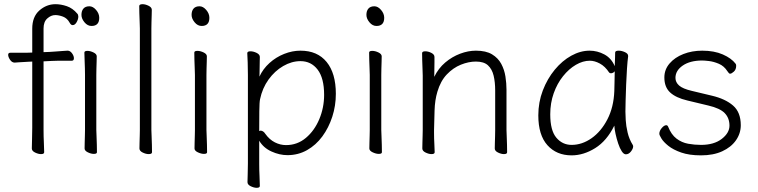

<svg xmlns="http://www.w3.org/2000/svg" viewBox="-20 -726 3618 917"><path d="M134 -432 114 -431Q92 -430 71 -428.5Q50 -427 50 -427Q37 -427 28 -440.5Q19 -454 19 -464Q19 -474 29 -474H103L134 -475V-589Q134 -646 168 -676Q202 -706 245 -706Q271 -706 299 -696.5Q327 -687 349 -661Q354 -656 354 -647Q354 -634 346 -620Q338 -606 327 -606Q319 -606 313 -617Q301 -639 281 -646.5Q261 -654 244 -654Q224 -654 206 -638Q188 -622 188 -590V-477L216 -478Q228 -479 245.5 -480Q263 -481 279 -482.5Q295 -484 302 -484H303Q315 -484 324 -471.5Q333 -459 333 -448Q333 -436 323 -436Q316 -436 298 -436Q280 -436 260 -436Q240 -436 227 -435L188 -433V-105Q188 -74 189.5 -45Q191 -16 191 1Q191 10 176 10Q163 10 147.5 2.5Q132 -5 132 -17Q132 -29 133 -59.5Q134 -90 134 -116ZM417 -602Q398 -602 383.5 -619.5Q369 -637 369 -655Q369 -674 378.5 -685Q388 -696 407 -696Q424 -696 439 -678.5Q454 -661 454 -641Q454 -602 417 -602ZM386 -368Q386 -378 385.5 -399Q385 -420 384 -442Q383 -464 383 -475Q383 -483 398 -483Q411 -483 426.5 -475.5Q442 -468 442 -457Q442 -449 441.5 -432.5Q441 -416 440.5 -398Q440 -380 440 -368V-105Q440 -99 441 -78Q442 -57 442.5 -34Q443 -11 443 1Q443 9 428 9Q415 9 399.5 1.5Q384 -6 384 -17Q384 -25 384.5 -43.5Q385 -62 385.5 -80Q386 -98 386 -105Z M648 -590Q648 -600 647 -621Q646 -642 645.5 -664Q645 -686 645 -697Q645 -706 661 -706Q674 -706 689.5 -698.5Q705 -691 705 -679Q705 -671 704.5 -654.5Q704 -638 703.5 -620Q703 -602 703 -590V-105Q703 -99 704 -78Q705 -57 705.5 -34Q706 -11 706 1Q706 10 690 10Q677 10 661.5 2.5Q646 -5 646 -17Q646 -25 646.5 -43.5Q647 -62 647.5 -80Q648 -98 648 -105Z M943 -602Q924 -602 909.5 -619.5Q895 -637 895 -655Q895 -674 904.5 -685Q914 -696 933 -696Q950 -696 965 -678.5Q980 -661 980 -641Q980 -602 943 -602ZM911 -368Q911 -378 910 -399Q909 -420 908.5 -442Q908 -464 908 -475Q908 -483 923 -483Q937 -483 952.5 -475.5Q968 -468 968 -457Q968 -449 967.5 -432.5Q967 -416 966.5 -398Q966 -380 966 -368V-105Q966 -99 967 -78Q968 -57 968.5 -34Q969 -11 969 1Q969 9 954 9Q941 9 925 1.5Q909 -6 909 -17Q909 -25 909.5 -43.5Q910 -62 910.5 -80Q911 -98 911 -105Z M1164 -368Q1164 -399 1163 -427Q1162 -455 1161 -472Q1161 -481 1176 -481Q1190 -481 1205.5 -473.5Q1221 -466 1221 -454Q1221 -448 1220.5 -433Q1220 -418 1220 -401Q1220 -384 1219.5 -372Q1219 -360 1219 -360Q1236 -397 1267 -425Q1298 -453 1337 -468.5Q1376 -484 1415 -484Q1496 -484 1540 -430Q1584 -376 1584 -278Q1584 -221 1567 -168.5Q1550 -116 1519.5 -74.5Q1489 -33 1446.5 -9Q1404 15 1353 15Q1315 15 1276.5 -2.5Q1238 -20 1218 -54V56Q1218 87 1219.5 116Q1221 145 1221 162Q1221 171 1206 171Q1193 171 1177.5 163.5Q1162 156 1162 144Q1162 132 1163 106.5Q1164 81 1164 55ZM1218 -100Q1222 -102 1225 -102Q1230 -102 1236 -98.5Q1242 -95 1247 -87Q1267 -59 1293 -46Q1319 -33 1346 -33Q1400 -33 1441 -67.5Q1482 -102 1505 -157Q1528 -212 1528 -273Q1528 -353 1497 -393.5Q1466 -434 1415 -434Q1373 -434 1332.5 -410.5Q1292 -387 1262.5 -346Q1233 -305 1222 -252Q1219 -239 1218.5 -195Q1218 -151 1218 -100Z M1778 -602Q1759 -602 1744.5 -619.5Q1730 -637 1730 -655Q1730 -674 1739.5 -685Q1749 -696 1768 -696Q1785 -696 1800 -678.5Q1815 -661 1815 -641Q1815 -602 1778 -602ZM1746 -368Q1746 -378 1745 -399Q1744 -420 1743.5 -442Q1743 -464 1743 -475Q1743 -483 1758 -483Q1772 -483 1787.5 -475.5Q1803 -468 1803 -457Q1803 -449 1802.5 -432.5Q1802 -416 1801.5 -398Q1801 -380 1801 -368V-105Q1801 -99 1802 -78Q1803 -57 1803.5 -34Q1804 -11 1804 1Q1804 9 1789 9Q1776 9 1760 1.5Q1744 -6 1744 -17Q1744 -25 1744.5 -43.5Q1745 -62 1745.5 -80Q1746 -98 1746 -105Z M2345 -294Q2345 -334 2337.5 -365Q2330 -396 2310.5 -414Q2291 -432 2253 -432Q2218 -432 2181 -417Q2144 -402 2114 -370.5Q2084 -339 2069 -288Q2057 -248 2055.5 -198.5Q2054 -149 2053 -105V-91Q2053 -63 2054.5 -38.5Q2056 -14 2056 1Q2056 10 2041 10Q2028 10 2012.5 2.5Q1997 -5 1997 -17Q1997 -25 1997.5 -43.5Q1998 -62 1998.5 -80Q1999 -98 1999 -105V-365Q1999 -375 1998 -396Q1997 -417 1996.5 -439Q1996 -461 1996 -472Q1996 -481 2011 -481Q2025 -481 2040 -473.5Q2055 -466 2055 -454Q2055 -446 2055 -428.5Q2055 -411 2054.5 -392Q2054 -373 2054 -359Q2074 -400 2106.5 -427.5Q2139 -455 2177.5 -469.5Q2216 -484 2253 -484Q2301 -484 2330 -466.5Q2359 -449 2374 -421Q2389 -393 2394 -360.5Q2399 -328 2399 -298V-105Q2399 -99 2400 -78Q2401 -57 2401.5 -34Q2402 -11 2402 1Q2402 10 2387 10Q2374 10 2358.5 2.5Q2343 -5 2343 -17Q2343 -25 2343.5 -41.5Q2344 -58 2344.5 -76Q2345 -94 2345 -105Z M2980 -457Q2977 -435 2974.5 -398.5Q2972 -362 2970.5 -321.5Q2969 -281 2968 -246Q2967 -211 2967 -193Q2967 -180 2968.5 -152.5Q2970 -125 2977.5 -93Q2985 -61 3002 -34Q3004 -30 3004 -27Q3004 -16 2993.5 -2.5Q2983 11 2969 11Q2959 11 2949.5 -3.5Q2940 -18 2932.5 -40.5Q2925 -63 2920 -86Q2915 -109 2914 -126Q2878 -53 2822.5 -18.5Q2767 16 2710 16Q2638 16 2594.5 -32.5Q2551 -81 2551 -175Q2551 -238 2572.5 -294Q2594 -350 2629.5 -393Q2665 -436 2708.5 -460Q2752 -484 2796 -484Q2833 -484 2866.5 -466Q2900 -448 2916 -410Q2917 -433 2917.5 -450.5Q2918 -468 2918 -475Q2918 -484 2935 -484Q2949 -484 2964.5 -477Q2980 -470 2980 -459ZM2916 -386Q2914 -382 2908.5 -379Q2903 -376 2898 -376Q2892 -376 2889 -380Q2870 -409 2845 -422.5Q2820 -436 2797 -436Q2764 -436 2730.5 -416.5Q2697 -397 2669 -362Q2641 -327 2624.5 -280.5Q2608 -234 2608 -180Q2608 -103 2637 -68.5Q2666 -34 2710 -34Q2760 -34 2805.5 -66Q2851 -98 2881 -156Q2911 -214 2914 -291Q2915 -306 2915 -333.5Q2915 -361 2916 -386Z M3263 -246Q3208 -259 3180.5 -284.5Q3153 -310 3153 -356Q3153 -394 3178 -423Q3203 -452 3244 -468Q3285 -484 3334 -484Q3391 -484 3432 -466Q3473 -448 3493 -422Q3496 -419 3496 -412Q3496 -394 3485 -384Q3474 -374 3467 -374Q3463 -374 3460.5 -377.5Q3458 -381 3454 -386Q3438 -411 3413 -421.5Q3388 -432 3366 -434.5Q3344 -437 3334 -437Q3276 -437 3241 -413Q3206 -389 3206 -354Q3206 -333 3223.5 -317.5Q3241 -302 3284 -292L3380 -269Q3444 -254 3481 -222Q3518 -190 3518 -128Q3518 -89 3495 -56Q3472 -23 3429.5 -3.5Q3387 16 3328 16Q3272 16 3233.5 2.5Q3195 -11 3172 -29.5Q3149 -48 3139 -64.5Q3129 -81 3129 -87Q3129 -101 3140.5 -114.5Q3152 -128 3162 -128Q3168 -128 3171 -121Q3186 -83 3211 -64Q3236 -45 3266.5 -39.5Q3297 -34 3328 -34Q3390 -34 3427 -62.5Q3464 -91 3464 -126Q3464 -162 3441.5 -185.5Q3419 -209 3363 -222Z"/></svg>

Font: Moon Stars Kai T Light
Style: Regular
Weight: 300
Designer: GuiWonder
Version: Version 1.101